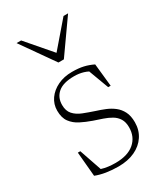

<svg xmlns="http://www.w3.org/2000/svg" viewBox="-175 -755 724 839"><g transform="rotate(-30 187.0 -335.0)"><path d="M198.5 -450.5Q231.5 -450.5 255.5 -445Q279.5 -439.5 303 -428L315 -313.5H302.5L259.5 -429L293.5 -397.5Q265.5 -416.5 243.5 -423Q221.5 -429.5 197 -429.5Q142 -429.5 115.5 -407Q89 -384.5 89 -346.5Q89 -316.5 104.8 -299Q120.5 -281.5 146.5 -271.2Q172.5 -261 202.5 -251Q225 -244 247 -235Q269 -226 287 -212Q305 -198 316 -176.5Q327 -155 327 -122.5Q327 -83.5 307.2 -53.5Q287.5 -23.5 252 -7Q216.5 9.5 169 9.5Q136.5 9.5 107.2 4.8Q78 0 55.5 -9L44.5 -132H57L99.5 -8L68 -31.5Q80 -25 95.5 -20Q111 -15 128.5 -12.8Q146 -10.5 165 -10.5Q227 -10.5 260.5 -39.2Q294 -68 294 -116.5Q294 -142.5 283.5 -159.5Q273 -176.5 255.2 -187Q237.5 -197.5 215.5 -205Q193.5 -212.5 171 -220Q141 -230.5 115.5 -243.5Q90 -256.5 74 -278Q58 -299.5 58 -335.5Q58 -368 76.2 -394Q94.5 -420 126.2 -435.2Q158 -450.5 198.5 -450.5ZM193 -543.5H171L289 -680.5H312L195.5 -515.5H168L52 -680.5H75Z"/></g></svg>

Font: Newsreader 16pt 16pt ExtraLight
Style: Regular
Weight: 250
Version: Version 1.003